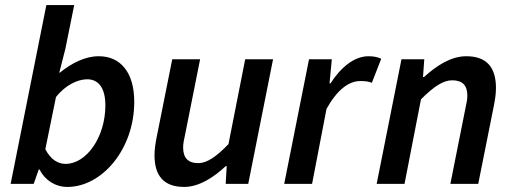

<svg xmlns="http://www.w3.org/2000/svg" viewBox="-20 -726 2025 758"><path d="M246 12C382 12 510 -136 510 -324C510 -440 456 -504 370 -504C315 -504 262 -476 216 -439H214L238 -533L273 -706H163L22 0H113L133 -57H136C157 -15 198 12 246 12ZM239 -79C209 -79 180 -96 159 -137L201 -343C238 -390 287 -413 324 -413C368 -413 396 -380 396 -310C396 -184 321 -79 239 -79Z M707 12C766 12 824 -26 871 -70H875L871 0H960L1058 -492H948L882 -157C833 -106 796 -82 763 -82C722 -82 703 -103 703 -144C703 -159 706 -173 711 -196L770 -492H660L598 -182C593 -156 590 -135 590 -113C590 -34 625 12 707 12Z M1102 0H1212L1269 -296C1310 -370 1356 -406 1402 -406C1419 -406 1436 -405 1448 -399L1485 -494C1473 -500 1457 -504 1435 -504C1377 -504 1324 -458 1285 -397H1281L1290 -492H1200Z M1467 0H1577L1642 -334C1694 -386 1731 -409 1765 -409C1806 -409 1825 -389 1825 -348C1825 -333 1822 -319 1817 -296L1758 0H1868L1930 -310C1935 -336 1938 -356 1938 -379C1938 -458 1903 -504 1821 -504C1760 -504 1704 -467 1654 -422H1650L1655 -492H1565Z"/></svg>

Font: Source Sans Pro Semibold
Style: Italic
Weight: 600
Italic angle: -11°
Designer: Paul D. Hunt
Foundry: Adobe Systems Incorporated
Version: Version 3.006;hotconv 1.0.111;makeotfexe 2.5.65597